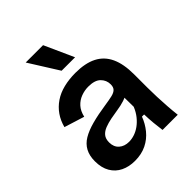

<svg xmlns="http://www.w3.org/2000/svg" viewBox="-217 -878 1009 1009"><g transform="rotate(-45 287.5 -373.0)"><path d="M192 13Q148 13 114 -3.5Q80 -20 60.5 -53Q41 -86 41 -135Q41 -176 56.5 -205Q72 -234 103 -252.5Q134 -271 180.5 -283.5Q227 -296 288 -305Q322 -310 343.5 -315Q365 -320 375.5 -330.5Q386 -341 386 -362Q386 -393 364 -415Q342 -437 294 -437Q266 -437 239.5 -427Q213 -417 194 -396Q175 -375 167 -340L55 -375Q65 -414 86 -444Q107 -474 138 -495Q169 -516 209.5 -526Q250 -536 297 -536Q370 -536 417 -512Q464 -488 487 -438.5Q510 -389 510 -312V-214Q510 -180 511.5 -143.5Q513 -107 515.5 -70.5Q518 -34 522 0H409Q405 -28 402 -60Q399 -92 398 -126H382Q368 -88 342 -56Q316 -24 278.5 -5.5Q241 13 192 13ZM241 -80Q261 -80 282 -87Q303 -94 322.5 -108Q342 -122 359 -143Q376 -164 388 -193L387 -280L411 -276Q394 -262 369 -254Q344 -246 316.5 -242Q289 -238 261.5 -232.5Q234 -227 212 -218.5Q190 -210 177 -194.5Q164 -179 164 -152Q164 -118 185.5 -99Q207 -80 241 -80ZM254 -595 151 -759H280L354 -595Z"/></g></svg>

Font: Bricolage Grotesque 16pt SemiBold
Style: Regular
Weight: 600
Version: Version 1.001;gftools[0.9.33.dev8+g029e19f]